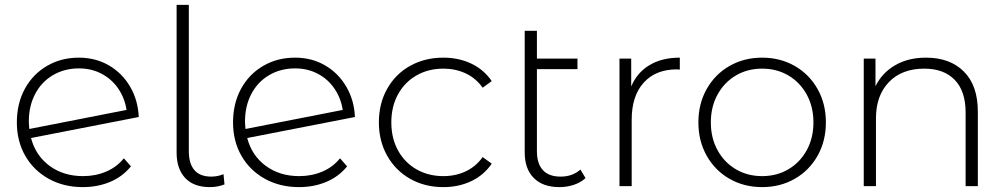

<svg xmlns="http://www.w3.org/2000/svg" viewBox="-20 -762 4123 786"><path d="M414.5 -59.5C385.5 -47.2 354 -41 320 -41C266.7 -41 221 -55 183 -83C145 -111 119.7 -149 107 -197L548 -283C546 -329 534.2 -370.5 512.5 -407.5C490.8 -444.5 461.8 -473.5 425.5 -494.5C389.2 -515.5 348.3 -526 303 -526C254.3 -526 210.7 -514.7 172 -492C133.3 -469.3 103.2 -438 81.5 -398C59.8 -358 49 -312.3 49 -261C49 -209.7 60.5 -164 83.5 -124C106.5 -84 138.5 -52.7 179.5 -30C220.5 -7.3 267 4 319 4C359.7 4 397 -3.2 431 -17.5C465 -31.8 493.3 -53 516 -81L487 -114C467.7 -90 443.5 -71.8 414.5 -59.5ZM197 -454.5C228.3 -472.8 263.7 -482 303 -482C337.7 -482 369 -474.5 397 -459.5C425 -444.5 447.7 -424 465 -398C482.3 -372 493.3 -343.3 498 -312L100 -234C98.7 -247.3 98 -257.7 98 -265C98 -307 106.7 -344.5 124 -377.5C141.3 -410.5 165.7 -436.2 197 -454.5Z M738 -33.5C761.3 -8.5 795 4 839 4C860.3 4 880.3 0.3 899 -7L895 -49C879 -42.3 862.3 -39 845 -39C814.3 -39 791.3 -47.8 776 -65.5C760.7 -83.2 753 -109 753 -143V-742H703V-137C703 -93 714.7 -58.5 738 -33.5Z M1299.5 -59.5C1270.5 -47.2 1239 -41 1205 -41C1151.7 -41 1106 -55 1068 -83C1030 -111 1004.7 -149 992 -197L1433 -283C1431 -329 1419.2 -370.5 1397.5 -407.5C1375.8 -444.5 1346.8 -473.5 1310.5 -494.5C1274.2 -515.5 1233.3 -526 1188 -526C1139.3 -526 1095.7 -514.7 1057 -492C1018.3 -469.3 988.2 -438 966.5 -398C944.8 -358 934 -312.3 934 -261C934 -209.7 945.5 -164 968.5 -124C991.5 -84 1023.5 -52.7 1064.5 -30C1105.5 -7.3 1152 4 1204 4C1244.7 4 1282 -3.2 1316 -17.5C1350 -31.8 1378.3 -53 1401 -81L1372 -114C1352.7 -90 1328.5 -71.8 1299.5 -59.5ZM1082 -454.5C1113.3 -472.8 1148.7 -482 1188 -482C1222.7 -482 1254 -474.5 1282 -459.5C1310 -444.5 1332.7 -424 1350 -398C1367.3 -372 1378.3 -343.3 1383 -312L985 -234C983.7 -247.3 983 -257.7 983 -265C983 -307 991.7 -344.5 1009 -377.5C1026.3 -410.5 1050.7 -436.2 1082 -454.5Z M1659 -30C1699 -7.3 1744.3 4 1795 4C1837 4 1875.2 -4.2 1909.5 -20.5C1943.8 -36.8 1971.7 -60.7 1993 -92L1956 -119C1937.3 -93 1914.2 -73.5 1886.5 -60.5C1858.8 -47.5 1828.3 -41 1795 -41C1754.3 -41 1717.8 -50.2 1685.5 -68.5C1653.2 -86.8 1627.8 -112.7 1609.5 -146C1591.2 -179.3 1582 -217.7 1582 -261C1582 -304.3 1591.2 -342.7 1609.5 -376C1627.8 -409.3 1653.2 -435.2 1685.5 -453.5C1717.8 -471.8 1754.3 -481 1795 -481C1828.3 -481 1858.8 -474.5 1886.5 -461.5C1914.2 -448.5 1937.3 -429 1956 -403L1993 -430C1971.7 -461.3 1943.8 -485.2 1909.5 -501.5C1875.2 -517.8 1837 -526 1795 -526C1744.3 -526 1699 -514.8 1659 -492.5C1619 -470.2 1587.7 -438.8 1565 -398.5C1542.3 -358.2 1531 -312.3 1531 -261C1531 -210.3 1542.3 -164.8 1565 -124.5C1587.7 -84.2 1619 -52.7 1659 -30Z M2377 -33 2356 -68C2334.7 -48.7 2307.7 -39 2275 -39C2243 -39 2218.8 -47.8 2202.5 -65.5C2186.2 -83.2 2178 -109 2178 -143V-479H2344V-522H2178V-636H2128V-138C2128 -93.3 2140.3 -58.5 2165 -33.5C2189.7 -8.5 2224.7 4 2270 4C2290.7 4 2310.5 0.8 2329.5 -5.5C2348.5 -11.8 2364.3 -21 2377 -33Z M2639 -495.5C2605 -475.2 2580 -446 2564 -408V-522H2516V0H2566V-272C2566 -336.7 2582.3 -387.2 2615 -423.5C2647.7 -459.8 2693 -478 2751 -478L2763 -477V-526C2714.3 -526 2673 -515.8 2639 -495.5Z M2966.5 -30C3006.2 -7.3 3050.7 4 3100 4C3149.3 4 3193.8 -7.3 3233.5 -30C3273.2 -52.7 3304.3 -84.2 3327 -124.5C3349.7 -164.8 3361 -210.3 3361 -261C3361 -311.7 3349.7 -357.2 3327 -397.5C3304.3 -437.8 3273.2 -469.3 3233.5 -492C3193.8 -514.7 3149.3 -526 3100 -526C3050.7 -526 3006.2 -514.7 2966.5 -492C2926.8 -469.3 2895.7 -437.8 2873 -397.5C2850.3 -357.2 2839 -311.7 2839 -261C2839 -210.3 2850.3 -164.8 2873 -124.5C2895.7 -84.2 2926.8 -52.7 2966.5 -30ZM3207.5 -69C3175.8 -50.3 3140 -41 3100 -41C3060 -41 3024.2 -50.3 2992.5 -69C2960.8 -87.7 2935.8 -113.7 2917.5 -147C2899.2 -180.3 2890 -218.3 2890 -261C2890 -303.7 2899.2 -341.7 2917.5 -375C2935.8 -408.3 2960.8 -434.3 2992.5 -453C3024.2 -471.7 3060 -481 3100 -481C3140 -481 3175.8 -471.7 3207.5 -453C3239.2 -434.3 3264.2 -408.3 3282.5 -375C3300.8 -341.7 3310 -303.7 3310 -261C3310 -218.3 3300.8 -180.3 3282.5 -147C3264.2 -113.7 3239.2 -87.7 3207.5 -69Z M3926 -469C3888 -507 3836.3 -526 3771 -526C3722.3 -526 3680.2 -515.7 3644.5 -495C3608.8 -474.3 3582 -445.7 3564 -409V-522H3516V0H3566V-278C3566 -340 3583.7 -389.3 3619 -426C3654.3 -462.7 3702.7 -481 3764 -481C3817.3 -481 3858.8 -465.7 3888.5 -435C3918.2 -404.3 3933 -359.7 3933 -301V0H3983V-305C3983 -376.3 3964 -431 3926 -469Z"/></svg>

Font: Montserrat Custom ExtraLight
Style: Regular
Weight: 300
Designer: Julieta Ulanovsky
Foundry: Julieta Ulanovsky
Version: Version 7.200